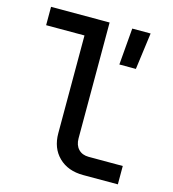

<svg xmlns="http://www.w3.org/2000/svg" viewBox="-109 -820 817 909"><g transform="rotate(15 300.0 -365.0)"><path d="M382 0Q307 0 262 -44Q217 -88 217 -161V-640H29V-730H316V-162Q316 -129 334.5 -109.5Q353 -90 385 -90H552V0ZM412 -550 427 -730H517L493 -550Z"/></g></svg>

Font: JetBrainsMono NFM Medium
Style: Regular
Weight: 500
Monospace: yes
Designer: Philipp Nurullin, Konstantin Bulenkov
Foundry: JetBrains
Version: Version 2.304; ttfautohint (v1.8.4.7-5d5b);Nerd Fonts 3.3.0